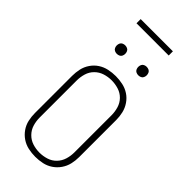

<svg xmlns="http://www.w3.org/2000/svg" viewBox="-344 -1190 1264 1264"><g transform="rotate(45 288.0 -558.0)"><path d="M288 8Q321 8 353.5 1Q386 -6 413.5 -24.5Q441 -43 460 -70.5Q479 -98 486.5 -130Q494 -162 494 -195V-540Q494 -573 486.5 -605Q479 -637 460 -665Q441 -693 413.5 -711Q386 -729 353.5 -736Q321 -743 288 -743Q255 -743 222.5 -736Q190 -729 162.5 -711Q135 -693 116 -665Q97 -637 90 -605Q83 -573 83 -540V-195Q83 -162 90 -130Q97 -98 116 -70.5Q135 -43 162.5 -24.5Q190 -6 222.5 1Q255 8 288 8ZM288 -31Q255 -31 223.5 -41Q192 -51 168.5 -75Q145 -99 135.5 -130.5Q126 -162 126 -195V-540Q126 -573 135.5 -605Q145 -637 168.5 -660.5Q192 -684 223.5 -694Q255 -704 288 -704Q321 -704 353 -694Q385 -684 408 -660.5Q431 -637 440.5 -605Q450 -573 450 -540V-195Q450 -162 440.5 -130.5Q431 -99 408 -75Q385 -51 353 -41Q321 -31 288 -31ZM388 -851Q399 -851 409 -855.5Q419 -860 423.5 -870Q428 -880 428 -890Q428 -901 423.5 -911Q419 -921 409 -925.5Q399 -930 388 -930Q378 -930 368 -925.5Q358 -921 353.5 -911Q349 -901 349 -890Q349 -880 353.5 -870Q358 -860 368 -855.5Q378 -851 388 -851ZM188 -851Q199 -851 209 -855.5Q219 -860 223.5 -870Q228 -880 228 -890Q228 -901 223.5 -911Q219 -921 209 -925.5Q199 -930 188 -930Q178 -930 168 -925.5Q158 -921 153.5 -911Q149 -901 149 -890Q149 -880 153.5 -870Q158 -860 168 -855.5Q178 -851 188 -851ZM138 -1085H438V-1124H138Z"/></g></svg>

Font: Iosevka Sparkle Extralight
Style: Regular
Weight: 200
Designer: Belleve Invis
Foundry: Belleve Invis
Version: Version 4.5.0; ttfautohint (v1.8.3)